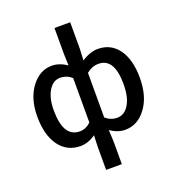

<svg xmlns="http://www.w3.org/2000/svg" viewBox="-175 -936 1190 1297"><g transform="rotate(-20 420.5 -287.0)"><path d="M364 57 367 -25Q313 13 259 13Q163 13 107 -62Q50 -139 50 -274Q50 -404 113 -486Q173 -564 259 -564Q312 -564 367 -527L364 -608V-797H477V-608L473 -524Q534 -564 590 -564Q685 -564 739 -487Q791 -412 791 -284Q791 -147 727 -65Q668 13 579 13Q525 13 473 -24L477 57V223H364ZM367 -117V-436Q331 -468 283 -468Q234 -468 202 -417Q169 -363 169 -276Q169 -82 287 -82Q332 -82 367 -117ZM640 -134Q673 -187 673 -282Q673 -468 560 -468Q514 -468 473 -435V-114Q510 -82 556 -82Q608 -82 640 -134Z"/></g></svg>

Font: Noto Sans S Chinese Medium
Style: Regular
Weight: 500
Designer: Ryoko NISHIZUKA  (kana & ideographs); Paul D. Hunt (Latin, Greek & Cyrillic); Wenlong ZHANG  (bopomofo); Sandoll Communi
Foundry: Adobe Systems Incorporated
Version: Version 1.000;PS 1;hotconv 1.0.78;makeotf.lib2.5.61930